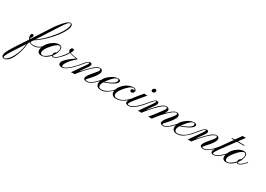

<svg xmlns="http://www.w3.org/2000/svg" viewBox="-302 -1915 4767 3442"><g transform="rotate(30 2081.5 -193.5)"><path d="M-276.9 351.6Q-276.4 360.4 -270.5 366.2Q-264.6 372.1 -252.9 372.1Q-225.6 372.1 -177.2 317.4Q-129.4 262.7 -88.9 166.5Q-48.8 70.3 -38.1 -45.9L-202.6 206.1L-241.7 270.5Q-276.9 331.5 -276.9 351.6ZM455.1 -759.8Q419.9 -759.8 333.5 -625L57.6 -194.3Q198.7 -290.5 335.9 -461.4Q436.5 -586.4 467.3 -677.7Q486.3 -734.4 469.7 -752.9Q463.9 -759.8 455.1 -759.8ZM-254.4 384.3Q-278.3 384.8 -292 371.1Q-305.7 357.4 -306.2 340.8Q-307.1 307.1 -290 268.1Q-272.9 229 -226.1 152.8L-165 56.6L-36.1 -138.7Q-65.4 -184.1 -59.6 -222.2Q-57.6 -237.3 -48.8 -247.1Q-40 -256.8 -28.3 -256.8Q-16.6 -256.8 -8.8 -249Q-1 -241.2 -1.5 -228Q-2 -214.8 -11.7 -200.2Q-21.5 -185.5 -33.2 -179.7Q-31.2 -168.9 -24.9 -155.8L214.8 -527.3Q246.1 -575.7 288.1 -627.9Q402.3 -771 456.5 -771Q497.1 -771.5 499 -720.7Q500 -694.3 480.5 -648.4Q421.4 -509.3 250 -338.9Q141.6 -231.4 40 -167L5.4 -113.3Q28.3 -93.3 66.4 -90.8Q136.7 -86.4 198.7 -126Q233.9 -148.9 273.4 -197.8L284.7 -189.9Q279.3 -185.1 270 -173.8Q227.5 -122.1 173.8 -97.7Q120.6 -73.2 72.3 -78.1Q23.9 -83 -2 -101.6L-22 -70.3Q-35.6 105.5 -103.5 242.2Q-147.5 331.1 -202.1 366.2Q-230 384.3 -254.4 384.3Z M309.6 -13.7Q341.3 -13.7 385.3 -44.9Q429.2 -76.2 459 -112.3V-114.3Q459 -155.8 490.2 -176.8Q498.5 -182.6 505.9 -185.1Q529.3 -234.9 527.8 -266.6Q524.9 -316.9 490.7 -316.9Q433.1 -316.9 329.1 -187Q262.2 -103 266.1 -56.2Q266.1 -29.3 287.6 -17.6Q295.4 -13.7 309.6 -13.7ZM490.2 -78.6Q472.2 -78.6 463.9 -93.3Q405.8 -27.3 338.4 -5.9Q315.9 1 285.2 1Q254.4 1 233.4 -17.6Q193.8 -51.8 227.1 -140.6Q260.3 -229.5 352.5 -292Q415.5 -334.5 475.6 -334.5Q502 -335 520.5 -321.3Q539.1 -307.6 540.5 -282.2Q545.4 -194.3 474.6 -106.4Q477.5 -92.3 493.2 -92.3Q517.6 -92.3 544.9 -112.8Q571.8 -133.3 602.5 -165L621.1 -185.5Q628.9 -194.8 632.3 -198.2L643.1 -189.9Q636.7 -184.1 627 -173.3Q617.2 -162.6 605 -150.4L579.1 -125Q528.8 -78.6 490.2 -78.6Z M705.1 -305.7Q665.5 -331.1 697.3 -377.9Q706.5 -391.6 723.1 -392.1Q753.9 -392.1 753.9 -369.6Q753.9 -358.4 749.5 -350.6L740.7 -335.4Q731.9 -324.2 731.9 -309.6Q731.9 -300.8 790.5 -288.6Q849.1 -276.4 869.6 -275.4Q890.1 -274.4 890.1 -268.6Q889.6 -262.7 874 -250.5Q839.4 -222.7 801.8 -181.6Q764.2 -140.6 738.8 -100.6Q713.4 -60.5 713.4 -38.1Q712.9 -15.6 732.4 -15.6Q782.7 -15.6 870.1 -97.2L912.6 -139.6Q932.1 -159.7 946.3 -175.8L966.3 -198.2L976.1 -189.9Q966.8 -181.6 951.2 -164.1L916 -125Q796.9 1 710.9 1Q682.6 1 666 -12.7Q649.4 -26.4 649.4 -49.3Q649.4 -122.1 861.3 -264.2Q757.8 -281.2 718.3 -298.8Q686 -232.4 619.1 -163.6Q603.5 -147.5 599.6 -146Q595.7 -144.5 595.2 -143.6Q594.2 -142.6 593.8 -146.5Q592.8 -151.9 595.7 -155.3Q675.8 -245.6 705.1 -305.7Z M905.8 -6.8 1075.2 -249Q1106.9 -293.5 1108.4 -305.7Q1109.9 -317.9 1097.7 -317.9Q1079.6 -317.9 1007.8 -228.5L976.6 -189.9Q972.7 -188.5 968.8 -192.4Q964.8 -196.3 966.3 -198.2Q980.5 -212.9 998 -236.3Q1073.2 -334 1115.2 -334.5Q1168.9 -334.5 1149.4 -279.3Q1145.5 -267.6 1132.3 -249L1029.8 -106.4L1032.2 -101.1Q1155.3 -236.3 1206.1 -278.3Q1256.8 -320.3 1280.3 -327.1Q1304.7 -334 1326.7 -334.5Q1348.6 -334.5 1362.8 -320.3Q1377 -306.2 1376.5 -280.3Q1376 -254.4 1345.7 -205.1Q1314.5 -155.3 1259.8 -96.7Q1205.1 -38.1 1203.6 -32.2Q1202.1 -26.4 1202.1 -23.9Q1202.1 -12.7 1232.4 -12.7Q1262.7 -12.7 1288.1 -25.4Q1314.5 -38.1 1339.8 -56.6Q1365.2 -76.2 1387.7 -98.6Q1410.2 -121.1 1428.2 -141.6Q1446.3 -162.1 1458.5 -177.7Q1470.7 -193.4 1475.1 -198.2L1485.4 -189.9Q1480.5 -184.6 1467.8 -168.5Q1455.1 -152.3 1436.5 -131.3Q1317.9 1 1232.4 1Q1188.5 1 1171.4 -21Q1166 -27.8 1166 -44.4Q1166 -61 1185.5 -94.7Q1205.1 -128.4 1255.9 -186Q1307.1 -243.7 1322.8 -267.6Q1337.9 -292 1337.9 -304.7Q1337.9 -322.3 1314.5 -322.3Q1266.1 -322.3 1154.8 -212.9Q1098.6 -158.2 1025.9 -68.8L980.5 -9.3Q967.3 -11.7 946.3 -11.7Q925.3 -11.7 905.8 -6.8Z M1714.8 -295.4Q1714.8 -322.8 1689.5 -322.8Q1644.5 -322.8 1577.1 -244.1Q1530.3 -189.5 1510.7 -159.2Q1658.2 -210.9 1700.7 -262.2Q1714.8 -279.3 1714.8 -295.4ZM1692.9 -334.5Q1744.6 -334.5 1747.1 -302.2Q1750.5 -250 1620.1 -188.5Q1572.3 -166 1499.5 -142.1Q1470.7 -94.7 1470.7 -65.4Q1470.7 -36.1 1486.3 -23.4Q1502 -10.7 1531.2 -11.2Q1560.5 -11.2 1594.7 -23.9Q1628.9 -36.6 1659.2 -56.2Q1689.5 -75.7 1713.9 -98.6Q1738.3 -121.6 1756.8 -142.6Q1775.4 -163.1 1788.1 -178.7Q1799.8 -194.3 1804.2 -198.2L1814.5 -189.9Q1807.6 -184.6 1794.9 -168Q1782.2 -151.4 1762.7 -129.9Q1710.4 -73.7 1649.9 -35.6Q1589.8 2.9 1530.8 2.9Q1471.7 2.9 1448.7 -22Q1402.8 -71.8 1449.2 -168.9Q1469.2 -211.9 1509.8 -247.1Q1609.4 -334 1692.9 -334.5Z M2017.1 -321.8Q1946.3 -321.8 1834 -174.3Q1787.6 -112.8 1787.6 -63Q1787.6 -41.5 1803.7 -26.4Q1819.3 -11.2 1851.6 -11.2Q1883.8 -11.2 1919.9 -24.4Q1956.1 -37.6 1986.3 -57.6Q2017.1 -78.1 2042.5 -101.6Q2067.9 -125 2086.4 -145.5Q2105 -166 2115.7 -181.2Q2126.5 -195.8 2128.4 -198.2L2139.2 -189.9L2126 -172.4Q2034.2 -51.8 1920.9 -10.7Q1882.8 2.9 1837.4 2.9Q1792 2.9 1766.1 -21.5Q1740.2 -45.9 1740.2 -82Q1740.2 -151.9 1793.9 -216.3Q1847.7 -280.8 1907.2 -308.1Q1965.8 -335 2012.7 -334Q2059.6 -333 2071.3 -304.7Q2083 -276.4 2058.6 -252Q2042.5 -235.4 2027.3 -235.4Q1992.2 -235.4 1991.2 -264.2Q1991.2 -278.3 2002 -287.1Q2023.9 -305.2 2052.7 -291.5V-293.5Q2051.8 -321.8 2017.1 -321.8Z M2102.5 -12.7Q2166 -12.7 2259.3 -102.1L2303.2 -146Q2322.8 -167 2335.4 -181.6Q2348.1 -196.3 2350.6 -198.7L2360.4 -189.9Q2356 -184.6 2342.3 -168.9Q2328.6 -153.3 2308.6 -131.8Q2183.1 1 2101.1 1Q2070.8 1 2052.7 -9.8Q2034.7 -20.5 2034.7 -35.2Q2034.7 -49.3 2037.6 -60.5Q2050.3 -108.4 2160.2 -242.2L2235.4 -331.1Q2241.2 -329.6 2259.3 -329.6H2282.2Q2294.9 -329.6 2302.7 -330.6Q2141.1 -137.7 2120.6 -111.3Q2100.1 -85 2087.4 -64Q2073.7 -43.9 2073.7 -28.3Q2073.7 -12.7 2102.5 -12.7ZM2348.1 -427.7Q2336.4 -427.7 2328.6 -436.5Q2320.8 -445.3 2320.8 -460.4Q2320.8 -476.1 2335.4 -489.7Q2350.1 -503.9 2366.7 -503.9Q2383.3 -503.9 2391.1 -495.1Q2398.9 -486.3 2399.4 -475.1Q2398.9 -464.4 2395 -456.1Q2391.1 -447.8 2384.3 -441.4Q2377.4 -435.5 2368.2 -431.6Q2359.4 -427.7 2348.1 -427.7Z M2289.6 -6.8 2459 -249Q2490.7 -293.5 2492.2 -305.7Q2493.7 -317.9 2481.4 -317.9Q2463.4 -317.9 2391.6 -228.5L2360.4 -189.9Q2356.4 -188.5 2352.5 -192.4Q2348.6 -196.3 2350.1 -198.2Q2364.3 -212.9 2381.8 -236.3Q2457 -334 2499 -334.5Q2552.7 -334.5 2533.2 -279.3Q2529.3 -267.6 2516.1 -249L2413.6 -106.4L2416 -101.1Q2547.4 -252.9 2608.9 -297.4Q2657.2 -334.5 2692.4 -334.5Q2727.5 -335 2742.2 -320.3Q2756.8 -305.7 2756.3 -286.6Q2754.4 -252.4 2730.5 -214.4Q2835 -320.8 2888.7 -332Q2899.4 -334.5 2918.9 -334.5Q2938.5 -334.5 2952.6 -320.3Q2966.8 -306.2 2966.3 -280.3Q2965.8 -254.4 2935.5 -205.1Q2904.3 -155.3 2849.6 -96.7Q2794.9 -38.1 2793.5 -32.2Q2792 -26.4 2792 -23.9L2788.6 -23.4Q2788.6 -11.7 2816.4 -11.7Q2843.8 -11.7 2867.2 -24.4Q2923.3 -54.2 3002.4 -141.6L3033.7 -177.7Q3046.4 -193.4 3050.8 -198.2L3061 -189.9Q3056.6 -185.5 3043 -168.9Q3029.3 -152.3 2995.6 -114.7Q2961.9 -77.1 2910.2 -37.1Q2858.4 2.4 2817.4 2.4Q2776.4 2.4 2758.3 -20Q2752.9 -26.9 2752.9 -36.1Q2752.9 -81.5 2835.9 -174.8Q2928.2 -278.8 2928.2 -304.7Q2928.2 -322.3 2903.3 -322.3Q2854.5 -322.3 2734.4 -200.2Q2683.1 -148.4 2620.1 -68.8L2574.7 -9.3Q2563.5 -11.7 2541 -11.7Q2518.6 -11.7 2500.5 -6.8Q2572.8 -95.2 2580.1 -104.5Q2690.4 -249.5 2704.1 -272.9Q2717.8 -296.4 2717.8 -307.1Q2717.8 -322.3 2689.9 -322.3Q2662.1 -322.3 2619.6 -288.1Q2530.3 -216.8 2409.2 -68.8L2363.8 -9.3Q2352.5 -11.7 2329.1 -11.7Q2305.7 -11.7 2289.6 -6.8Z M3290.5 -295.4Q3290.5 -322.8 3265.1 -322.8Q3220.2 -322.8 3152.8 -244.1Q3106 -189.5 3086.4 -159.2Q3233.9 -210.9 3276.4 -262.2Q3290.5 -279.3 3290.5 -295.4ZM3268.6 -334.5Q3320.3 -334.5 3322.8 -302.2Q3326.2 -250 3195.8 -188.5Q3147.9 -166 3075.2 -142.1Q3046.4 -94.7 3046.4 -65.4Q3046.4 -36.1 3062 -23.4Q3077.6 -10.7 3106.9 -11.2Q3136.2 -11.2 3170.4 -23.9Q3204.6 -36.6 3234.9 -56.2Q3265.1 -75.7 3289.6 -98.6Q3314 -121.6 3332.5 -142.6Q3351.1 -163.1 3363.8 -178.7Q3375.5 -194.3 3379.9 -198.2L3390.1 -189.9Q3383.3 -184.6 3370.6 -168Q3357.9 -151.4 3338.4 -129.9Q3286.1 -73.7 3225.6 -35.6Q3165.5 2.9 3106.4 2.9Q3047.4 2.9 3024.4 -22Q2978.5 -71.8 3024.9 -168.9Q3044.9 -211.9 3085.4 -247.1Q3185.1 -334 3268.6 -334.5Z M3319.3 -6.8 3488.8 -249Q3520.5 -293.5 3522 -305.7Q3523.4 -317.9 3511.2 -317.9Q3493.2 -317.9 3421.4 -228.5L3390.1 -189.9Q3386.2 -188.5 3382.3 -192.4Q3378.4 -196.3 3379.9 -198.2Q3394 -212.9 3411.6 -236.3Q3486.8 -334 3528.8 -334.5Q3582.5 -334.5 3563 -279.3Q3559.1 -267.6 3545.9 -249L3443.4 -106.4L3445.8 -101.1Q3568.8 -236.3 3619.6 -278.3Q3670.4 -320.3 3693.8 -327.1Q3718.3 -334 3740.2 -334.5Q3762.2 -334.5 3776.4 -320.3Q3790.5 -306.2 3790 -280.3Q3789.6 -254.4 3759.3 -205.1Q3728 -155.3 3673.3 -96.7Q3618.7 -38.1 3617.2 -32.2Q3615.7 -26.4 3615.7 -23.9Q3615.7 -12.7 3646 -12.7Q3676.3 -12.7 3701.7 -25.4Q3728 -38.1 3753.4 -56.6Q3778.8 -76.2 3801.3 -98.6Q3823.7 -121.1 3841.8 -141.6Q3859.9 -162.1 3872.1 -177.7Q3884.3 -193.4 3888.7 -198.2L3898.9 -189.9Q3894 -184.6 3881.3 -168.5Q3868.7 -152.3 3850.1 -131.3Q3731.4 1 3646 1Q3602.1 1 3585 -21Q3579.6 -27.8 3579.6 -44.4Q3579.6 -61 3599.1 -94.7Q3618.7 -128.4 3669.4 -186Q3720.7 -243.7 3736.3 -267.6Q3751.5 -292 3751.5 -304.7Q3751.5 -322.3 3728 -322.3Q3679.7 -322.3 3568.4 -212.9Q3512.2 -158.2 3439.5 -68.8L3394 -9.3Q3380.9 -11.7 3359.9 -11.7Q3338.9 -11.7 3319.3 -6.8Z M3836.4 -28.3Q3836.4 -13.7 3859.9 -13.2Q3883.3 -12.7 3906.7 -23.4Q3981.9 -57.6 4074.7 -168L4100.1 -198.2L4110.8 -189.9L4085.4 -160.6Q3949.2 1 3856.4 1Q3829.6 1 3815.9 -9.8Q3802.2 -20.5 3802.7 -33.2Q3802.7 -56.2 3810.1 -74.2Q3817.4 -92.3 3840.8 -129.4L3917 -239.3L4043 -416.5H4004.4Q3989.7 -417 3989.7 -423.8Q3989.7 -430.7 4008.3 -430.7H4052.7L4143.1 -557.6Q4177.2 -552.2 4210.9 -557.6L4116.7 -430.7H4242.7Q4256.3 -430.7 4256.3 -423.8Q4256.3 -417 4244.1 -416.5H4106L3903.8 -141.6Q3852.1 -67.9 3844.2 -50.8Q3836.4 -33.7 3836.4 -28.3Z M4135.7 -13.7Q4167.5 -13.7 4211.4 -44.9Q4255.4 -76.2 4285.2 -112.3V-114.3Q4285.2 -155.8 4316.4 -176.8Q4324.7 -182.6 4332 -185.1Q4355.5 -234.9 4354 -266.6Q4351.1 -316.9 4316.9 -316.9Q4259.3 -316.9 4155.3 -187Q4088.4 -103 4092.3 -56.2Q4092.3 -29.3 4113.8 -17.6Q4121.6 -13.7 4135.7 -13.7ZM4316.4 -78.6Q4298.3 -78.6 4290 -93.3Q4231.9 -27.3 4164.6 -5.9Q4142.1 1 4111.3 1Q4080.6 1 4059.6 -17.6Q4020 -51.8 4053.2 -140.6Q4086.4 -229.5 4178.7 -292Q4241.7 -334.5 4301.8 -334.5Q4328.1 -335 4346.7 -321.3Q4365.2 -307.6 4366.7 -282.2Q4371.6 -194.3 4300.8 -106.4Q4303.7 -92.3 4319.3 -92.3Q4343.8 -92.3 4371.1 -112.8Q4397.9 -133.3 4428.7 -165L4447.3 -185.5Q4455.1 -194.8 4458.5 -198.2L4469.2 -189.9Q4462.9 -184.1 4453.1 -173.3Q4443.4 -162.6 4431.2 -150.4L4405.3 -125Q4355 -78.6 4316.4 -78.6Z"/></g></svg>

Font: PinyonScript
Style: Regular
Weight: 400
Designer: Nicole Fally
Foundry: Nicole Fally
Version: Version 1.005